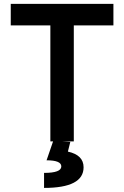

<svg xmlns="http://www.w3.org/2000/svg" viewBox="-20 -713 626 968"><path d="M233.9 0V-585H34.2V-693.4H551.8V-585H352.1V0ZM202.1 234.4V158.7Q289.1 158.7 289.1 126Q289.1 95.2 214.8 95.2L248.5 -2.9L334.5 2.4L322.3 51.3Q401.4 68.8 401.4 130.4Q401.4 234.4 202.1 234.4Z"/></svg>

Font: Cascadia Mono PL SemiBold
Style: Regular
Weight: 600
Monospace: yes
Designer: Aaron Bell
Foundry: Saja Typeworks
Version: Version 2404.023; ttfautohint (v1.8.4)